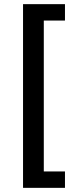

<svg xmlns="http://www.w3.org/2000/svg" viewBox="-20 -725 352 925"><path d="M91 180V-705H293V-626H191V101H293V180Z"/></svg>

Font: Nunito Sans 7pt Condensed SemiBold
Style: Regular
Weight: 600
Width: 3
Designer: Vernon Adams
Foundry: Vernon Adams
Version: Version 3.101;gftools[0.9.27]